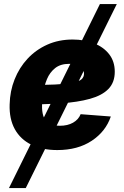

<svg xmlns="http://www.w3.org/2000/svg" viewBox="-20 -748 630 972"><path d="M25.4 204.1 485.8 -727.5H571.3L110.4 204.1ZM270 11.7Q193.8 11.7 138.7 -15.4Q83.5 -42.5 54.9 -94.2Q26.4 -146 28.8 -219.2Q30.3 -287.1 54 -346.4Q77.6 -405.8 119.6 -450.9Q161.6 -496.1 219.5 -522Q277.3 -547.9 347.7 -547.9Q407.7 -547.9 456.1 -528.8Q504.4 -509.8 532.7 -473.4Q561 -437 561 -384.8Q561 -330.6 528.8 -297.6Q496.6 -264.6 435.1 -247.6Q373.5 -230.5 285.6 -224.6Q197.8 -218.8 86.9 -218.8L103 -317.4Q198.2 -317.4 257.8 -320.1Q317.4 -322.8 349.4 -329.3Q381.3 -335.9 393.3 -347.2Q405.3 -358.4 405.3 -375.5Q405.3 -398.9 385.5 -411.9Q365.7 -424.8 330.1 -424.8Q286.1 -424.8 259 -403.1Q231.9 -381.3 218 -347.9Q204.1 -314.5 198.7 -278.8Q193.4 -243.2 192.9 -215.3Q191.9 -185.5 199 -161.9Q206.1 -138.2 226.1 -124.8Q246.1 -111.3 283.2 -111.3Q322.3 -111.3 349.9 -127Q377.4 -142.6 388.2 -169.9L541 -158.2Q515.1 -82 444.3 -35.2Q373.5 11.7 270 11.7Z"/></svg>

Font: Inter 18pt ExtraBold
Style: Italic
Weight: 800
Italic angle: -9.3988°
Designer: Rasmus Andersson
Foundry: rsms
Version: Version 4.001;git-66647c0bb